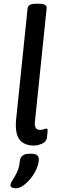

<svg xmlns="http://www.w3.org/2000/svg" viewBox="-20 -773 337 1029"><path d="M163 7Q109 7 84.5 -25Q60 -57 66 -129L128 -729Q131 -753 173 -753H190Q232 -753 230 -729L167 -119Q163 -77 194 -77Q207 -77 216 -80.5Q225 -84 229 -84Q235 -84 235 -75Q235 -73 234.5 -62Q234 -51 231 -32Q226 -11 203 -2Q180 7 163 7ZM67 236Q58 236 47 233Q36 230 36 220Q36 209 47 193Q58 177 70.5 151.5Q83 126 87 86Q89 71 101 61Q113 51 137 51H149Q188 51 188 80Q188 104 176 131.5Q164 159 145 182.5Q126 206 105 221Q84 236 67 236Z"/></svg>

Font: Asap Medium
Style: Italic
Weight: 500
Italic angle: -6°
Designer: Pablo Cosgaya
Foundry: Omnibus-Type
Version: Version 3.001; ttfautohint (v1.8.3)